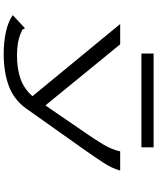

<svg xmlns="http://www.w3.org/2000/svg" viewBox="74 -752 852 1040"><g transform="rotate(90 500.0 -232.0)"><path d="M272 174Q208 174 153 162Q98 150 62 125L125 66L133 59L137 64Q137 72 144 74.5Q151 77 166 84Q212 102 280 102Q352 102 406.5 83Q461 64 501 18L110 -457H220L551 -52L704 -275Q735 -320 762.5 -365.5Q790 -411 800 -457H904Q891 -411 860 -364Q829 -317 796 -270L568 52Q520 119 445 146.5Q370 174 272 174ZM270 -572V-638H778V-572Z"/></g></svg>

Font: Inconsolata UltraExpanded
Style: Regular
Weight: 400
Width: 9
Monospace: yes
Designer: Raph Levien, Cyreal, Brenton Simpson
Foundry: Raph Levien, Cyreal, Google
Version: Version 3.000; ttfautohint (v1.8.2.53-6de2)